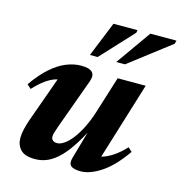

<svg xmlns="http://www.w3.org/2000/svg" viewBox="-103 -770 830 877"><g transform="rotate(15 312.0 -332.0)"><path d="M304.5 -38 361.5 -237 372.5 -228Q341.5 -163 313.2 -117Q285 -71 257 -42.2Q229 -13.5 200.2 -0.2Q171.5 13 139.5 13Q91.5 13 71 -8.5Q50.5 -30 50.5 -64Q50.5 -82 55.8 -105.2Q61 -128.5 71 -156.5L160 -404.5L185.5 -369.5Q160 -370.5 136.5 -363Q113 -355.5 89 -338Q65 -320.5 38 -291.5L19 -308.5Q55.5 -361 91.8 -393Q128 -425 164 -439.5Q200 -454 234.5 -454Q273.5 -454 287.2 -439.5Q301 -425 290 -394.5L203.5 -156.5Q197 -137.5 193.8 -126.5Q190.5 -115.5 190.5 -107.5Q190.5 -96.5 197.8 -90Q205 -83.5 218.5 -83.5Q233.5 -83.5 251.8 -96Q270 -108.5 288.5 -132.2Q307 -156 324.2 -190.2Q341.5 -224.5 355 -267.5L409.5 -441.5H542L418 -38.5L398.5 -71.5Q419 -72 441.2 -79.8Q463.5 -87.5 488 -104.5Q512.5 -121.5 539.5 -150L558 -133Q505 -57 452 -22Q399 13 355.5 13Q321 13 308.8 1.2Q296.5 -10.5 304.5 -38ZM384 -511.5 501 -677H624.5L620 -661L425 -511.5ZM259.5 -511.5 326.5 -677H440.5L437.5 -664L296 -511.5Z"/></g></svg>

Font: Newsreader 24pt
Style: Bold Italic
Weight: 700
Italic angle: -17°
Designer: Hugues Gentile
Foundry: Production Type
Version: Version 1.003